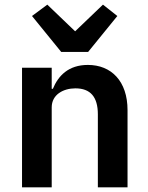

<svg xmlns="http://www.w3.org/2000/svg" viewBox="-20 -808 640 828"><path d="M360 -584 486 -739 424 -788 304 -673 184 -788 118 -739 244 -584ZM203 0V-345C203 -400 253 -427 305 -427C370 -427 402 -390 402 -315V0H530V-333C530 -458 460 -528 359 -528C275 -528 231 -481 208 -425H203V-516H75V0Z"/></svg>

Font: IBM Mono SemiBold
Style: Regular
Weight: 600
Monospace: yes
Designer: Mike Abbink, Paul van der Laan, Pieter van Rosmalen
Foundry: Bold Monday
Version: Version 2.3